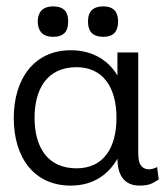

<svg xmlns="http://www.w3.org/2000/svg" viewBox="-20 -571 520 600"><path d="M146 -456C185 -456 193 -479 193 -504C193 -528 185 -551 146 -551C109 -551 98 -528 98 -504C98 -479 109 -456 146 -456ZM303 -456C340 -456 349 -479 349 -504C349 -528 340 -551 303 -551C264 -551 255 -528 255 -504C255 -479 264 -456 303 -456ZM201 9C272 9 319 -26 347 -75C347 -30 364 9 416 9C435 9 449 6 459 0C469 -6 475 -9 476 -10L471 -49C456 -41 435 -37 422 -52C415 -59 412 -73 412 -94V-407H347V-335C319 -382 270 -414 201 -414C88 -414 23 -326 23 -202C23 -78 87 9 201 9ZM219 -45C128 -45 88 -112 88 -203C88 -291 126 -361 219 -361C302 -361 344 -298 344 -203C344 -108 303 -45 219 -45Z"/></svg>

Font: OSH Darker Grotesque Medium
Style: Regular
Weight: 500
Designer: Gabriel Lam
Foundry: TypeRant
Version: Version 1.000;Glyphs 3.1.1 (3148)